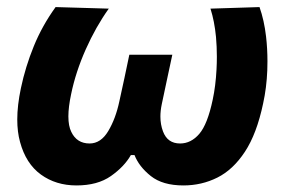

<svg xmlns="http://www.w3.org/2000/svg" viewBox="-20 -524 824 556"><path d="M201.5 13Q142 13 98.5 -18.5Q55 -50 38 -113Q30 -142 30 -178Q30 -219 40.5 -268.5Q53.5 -330.5 77.8 -390Q102 -449.5 141 -503.5L295 -499Q257.5 -446.5 228.2 -380.8Q199 -315 186 -251.5Q178 -214 178 -187Q178 -159 186.5 -142Q202.5 -108.5 239.5 -108.5Q272 -108.5 293.5 -144.5Q315 -180.5 325.5 -230Q333 -263 340.5 -298.8Q348 -334.5 354.5 -365.5H479Q472 -333 464 -295.5Q456 -258 448.5 -222.5Q444.5 -203.5 444.5 -186.5Q444.5 -163.5 452 -143.5Q465 -108.5 501.5 -108.5Q533 -108.5 557 -136.2Q581 -164 596 -235.5Q604.5 -275 607 -323Q608 -341.5 608 -359.5Q608 -388.5 605.5 -417Q601 -463 589.5 -499L731.5 -503.5Q745 -465.5 750.5 -418Q754.5 -383 754.5 -346.5Q754.5 -333.5 754 -320Q752 -270 742 -224.5Q723.5 -136.5 689.2 -84.5Q655 -32.5 609.5 -9.8Q564 13 511 13Q451 13 416.8 -14.2Q382.5 -41.5 369.5 -75H359Q340 -41.5 301.2 -14.2Q262.5 13 201.5 13Z"/></svg>

Font: Heraclito
Style: Bold Italic
Weight: 700
Italic angle: -12°
Designer: Kostas Bartsokas (font) & Cristiano Sobral (main changes)
Foundry: Kostas Bartsokas (font) & Cristiano Sobral (main changes)
Version: Version 1.00;July 8, 2020;FontCreator 13.0.0.2655 64-bit